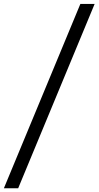

<svg xmlns="http://www.w3.org/2000/svg" viewBox="-72 -832 512 998"><path d="M-51.8 146.5 345.7 -811.5H419.9L22.5 146.5Z"/></svg>

Font: Reddit Sans
Style: Regular
Weight: 400
Designer: Stephen Hutchings
Foundry: Reddit
Version: Version 1.014